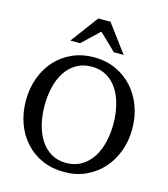

<svg xmlns="http://www.w3.org/2000/svg" viewBox="-133 -1019 996 1138"><g transform="rotate(15 365.5 -450.0)"><path d="M576.2 -334Q576.2 -395 563 -449Q549.8 -502.9 523.4 -543.2Q497.1 -583.5 457.8 -606.7Q418.5 -629.9 366.2 -629.9Q312 -629.9 272 -606.4Q231.9 -583 205.6 -542.7Q179.2 -502.4 166.5 -449Q153.8 -395.5 153.8 -335.9Q153.8 -275.9 166.7 -221.9Q179.7 -168 205.8 -127.4Q231.9 -86.9 271.2 -63Q310.5 -39.1 363.8 -39.1Q418 -39.1 457.8 -63Q497.6 -86.9 523.9 -127.2Q550.3 -167.5 563.2 -220.9Q576.2 -274.4 576.2 -334ZM691.9 -335Q691.9 -262.2 668.5 -198.2Q645 -134.3 602.3 -86.7Q559.6 -39.1 499.5 -11.5Q439.5 16.1 366.2 16.1Q292.5 16.1 232.2 -10.5Q171.9 -37.1 128.9 -84.5Q85.9 -131.8 62.5 -196Q39.1 -260.3 39.1 -335.9Q39.1 -409.2 62 -473.1Q85 -537.1 127.4 -584.7Q169.9 -632.3 230.2 -659.7Q290.5 -687 365.2 -687Q439.5 -687 499.8 -659.2Q560.1 -631.3 602.8 -583.5Q645.5 -535.6 668.7 -471.7Q691.9 -407.7 691.9 -335ZM468.8 -746.1 365.7 -845.2 261.7 -746.1H201.7L327.6 -915.5H402.8L528.8 -746.1Z"/></g></svg>

Font: Charis SIL Am
Style: Regular
Weight: 400
Foundry: SIL International
Version: Version 5.000